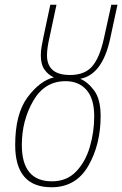

<svg xmlns="http://www.w3.org/2000/svg" viewBox="-20 -780 515 809"><path d="M197 9Q300 9 352 -81Q404 -171 404 -291Q404 -361 377.5 -397.5Q351 -434 318 -448Q411 -465 444 -616L475 -760H449L418 -619Q400 -537 368.5 -500.5Q337 -464 275 -464Q178 -464 178 -547Q178 -577 189 -624L218 -760H192L163 -624Q158 -598 155 -582Q152 -566 152 -546Q152 -508 168 -486Q184 -464 207 -454Q148 -440 96 -370Q44 -300 44 -169Q44 9 197 9ZM199 -16Q72 -16 72 -169Q72 -272 120 -355Q168 -438 256 -438Q312 -438 344.5 -401Q377 -364 377 -290Q377 -224 358.5 -161Q340 -98 300.5 -57Q261 -16 199 -16Z"/></svg>

Font: Noto Sans UI SemiCondensed Thin
Style: Italic
Weight: 250
Width: 4
Italic angle: -12°
Designer: Monotype Design Team
Foundry: Monotype Imaging Inc.
Version: Version 1.901